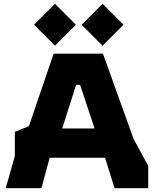

<svg xmlns="http://www.w3.org/2000/svg" viewBox="-20 -989 809 1009"><path d="M10 0 58 -169V-296L132 -326L262 -707H521L682 -259L759 -117V0H582L532 -160H241L198 0ZM307 -314H477L401 -543H380ZM269 -749 159 -859 269 -969 379 -859ZM519 -749 409 -859 519 -969 629 -859Z"/></svg>

Font: Rowdies
Style: Regular
Weight: 400
Designer: Jaikishan Patel
Version: Version 1.000; ttfautohint (v1.8.3)